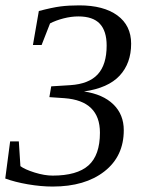

<svg xmlns="http://www.w3.org/2000/svg" viewBox="-21 -682 541 712"><path d="M174.3 9.8Q130.9 9.8 82.5 1.5Q34.2 -6.8 -1.5 -20L16.6 -157.7H48.8L54.7 -65.9Q70.8 -53.7 107.4 -42.2Q144 -30.8 174.3 -30.8Q264.6 -30.8 307.1 -68.6Q349.6 -106.4 349.6 -189.9Q349.6 -308.1 218.3 -317.9L162.1 -321.8L168.9 -361.8L239.7 -366.2Q308.6 -370.6 341.6 -406.5Q374.5 -442.4 374.5 -513.2Q374.5 -566.9 349.1 -594Q323.7 -621.1 269.5 -621.1Q243.2 -621.1 214.6 -613.8Q186 -606.4 164.6 -595.2L133.3 -515.1H101.1L123 -641.1Q172.9 -654.3 203.6 -658.2Q234.4 -662.1 272.9 -662.1Q363.3 -662.1 414.3 -624.8Q465.3 -587.4 465.3 -520Q465.3 -447.3 422.6 -401.4Q379.9 -355.5 290.5 -342.8Q360.8 -332.5 399.4 -294.9Q438 -257.3 438 -199.2Q438 -102.5 366.2 -46.4Q294.4 9.8 174.3 9.8Z"/></svg>

Font: Tinos
Style: Italic
Weight: 400
Italic angle: -16.333°
Designer: Steve Matteson
Foundry: Monotype Imaging Inc.
Version: Version 1.32